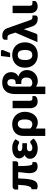

<svg xmlns="http://www.w3.org/2000/svg" viewBox="1503 -2305 968 4014"><g transform="rotate(-90 1987.0 -298.0)"><path d="M622 -448Q622 -429.5 609.8 -415.8Q597.5 -402 575 -402H522Q522.5 -334 524.2 -285.5Q526 -237 529.2 -203.8Q532.5 -170.5 537.2 -151Q542 -131.5 548.5 -121Q555 -110.5 562.8 -107.5Q570.5 -104.5 580 -104.5H606V-45Q606 -33 598.5 -23.8Q591 -14.5 578.5 -8.2Q566 -2 549.2 1.2Q532.5 4.5 514.5 4.5Q478 4.5 451.5 -7.8Q425 -20 407.8 -43Q390.5 -66 382 -98Q373.5 -130 373.5 -170Q373.5 -193 376 -216.2Q378.5 -239.5 382 -266.8Q385.5 -294 389.5 -327Q393.5 -360 396 -402H264Q262 -316 256.2 -252.5Q250.5 -189 241 -143.8Q231.5 -98.5 218 -69.5Q204.5 -40.5 186.8 -24Q169 -7.5 146.8 -1.2Q124.5 5 98 5Q88.5 5 77.8 3.2Q67 1.5 57.8 -1.8Q48.5 -5 42.5 -10.5Q36.5 -16 36.5 -23.5V-123.5H47Q64 -123.5 78 -138.2Q92 -153 102.5 -186.2Q113 -219.5 119.8 -272.5Q126.5 -325.5 129.5 -402H31.5V-465.5Q31.5 -474 35.2 -483.2Q39 -492.5 46.5 -500.2Q54 -508 64.5 -513Q75 -518 88.5 -518H622Z M1097.5 -81Q1073.5 -53.5 1046.2 -36.5Q1019 -19.5 992 -10Q965 -0.5 939.5 3Q914 6.5 893.5 6.5Q851 6.5 811.5 -3.8Q772 -14 741.5 -34.2Q711 -54.5 692.5 -84.2Q674 -114 674 -153Q674 -194.5 696 -223Q718 -251.5 753 -268.5Q734 -278.5 720.8 -291.5Q707.5 -304.5 699 -319Q690.5 -333.5 686.5 -349.2Q682.5 -365 682.5 -380Q682.5 -410 696.5 -436.8Q710.5 -463.5 738.2 -483.5Q766 -503.5 807.2 -515Q848.5 -526.5 902.5 -526.5Q964 -526.5 1008 -508Q1052 -489.5 1083 -460L1048 -402Q1039.5 -389 1032 -385Q1024.5 -381 1014 -381Q1004.5 -381 995.2 -386Q986 -391 974 -396.8Q962 -402.5 945.5 -407.5Q929 -412.5 905 -412.5Q870.5 -412.5 852 -400.5Q833.5 -388.5 833.5 -366Q833.5 -342.5 854.5 -329Q875.5 -315.5 917 -315.5H1000.5V-219H917Q870 -219 850.8 -205.2Q831.5 -191.5 831.5 -166Q831.5 -140.5 849 -123.2Q866.5 -106 902.5 -106Q929 -106 946.2 -112.8Q963.5 -119.5 976.2 -127.8Q989 -136 999.8 -143Q1010.5 -150 1024.5 -150Q1043 -150 1052.5 -136.5Z M1307 -150Q1326.5 -126 1351 -116Q1375.5 -106 1398 -106Q1419.5 -106 1437.5 -114.5Q1455.5 -123 1468.8 -141.8Q1482 -160.5 1489.5 -190.5Q1497 -220.5 1497 -263.5Q1497 -304.5 1490.2 -332.5Q1483.5 -360.5 1471 -377.8Q1458.5 -395 1441 -402.5Q1423.5 -410 1402.5 -410Q1383 -410 1365.8 -402.5Q1348.5 -395 1335.2 -380Q1322 -365 1314.5 -342.8Q1307 -320.5 1307 -291ZM1152 -291Q1152 -344.5 1168 -388Q1184 -431.5 1215.5 -462.5Q1247 -493.5 1294 -510.2Q1341 -527 1402.5 -527Q1453.5 -527 1499.8 -508.5Q1546 -490 1581 -455.8Q1616 -421.5 1636.5 -372.8Q1657 -324 1657 -263.5Q1657 -205 1640.8 -155.5Q1624.5 -106 1595.2 -69.5Q1566 -33 1525.2 -12.5Q1484.5 8 1435 8Q1397 8 1365 -3.2Q1333 -14.5 1307 -34.5V164.5H1152Z M1731.5 -518.5H1886.5V-163Q1886.5 -134 1897.5 -119Q1908.5 -104 1935 -104H1986V-59Q1986 -43 1975.5 -31Q1965 -19 1948.5 -11Q1932 -3 1911.8 1.2Q1891.5 5.5 1872 5.5Q1837.5 5.5 1811 -6.8Q1784.5 -19 1767 -40.5Q1749.5 -62 1740.5 -91.2Q1731.5 -120.5 1731.5 -154Z M2183 -145.5Q2198.5 -124 2217 -115.2Q2235.5 -106.5 2260.5 -106.5Q2291 -106.5 2312.5 -116.8Q2334 -127 2347.5 -144.2Q2361 -161.5 2367 -184.5Q2373 -207.5 2373 -233.5Q2373 -269 2363 -289.5Q2353 -310 2338 -320.5Q2323 -331 2304.8 -334Q2286.5 -337 2270 -337H2238.5V-454H2251Q2275 -454 2292 -458Q2309 -462 2319.8 -471.5Q2330.5 -481 2335.2 -496.5Q2340 -512 2340 -535.5Q2340 -586 2319.5 -607Q2299 -628 2265.5 -628Q2242.5 -628 2226.8 -619.2Q2211 -610.5 2201.2 -590.8Q2191.5 -571 2187.2 -539.2Q2183 -507.5 2183 -462ZM2028 -467Q2028 -527.5 2042.2 -577Q2056.5 -626.5 2086 -661.8Q2115.5 -697 2160.8 -716.5Q2206 -736 2268.5 -736Q2327.5 -736 2369 -719.5Q2410.5 -703 2436.5 -676.5Q2462.5 -650 2474.2 -616.5Q2486 -583 2486 -549.5Q2486 -499.5 2463.2 -459.5Q2440.5 -419.5 2393.5 -399Q2459.5 -378 2494.8 -329.8Q2530 -281.5 2530 -216Q2530 -172 2513.5 -131.5Q2497 -91 2467 -60Q2437 -29 2394.5 -10.5Q2352 8 2300 8Q2229 8 2183 -31.5V165.5H2028Z M2845 -526.5Q2904 -526.5 2952.5 -508Q3001 -489.5 3035.8 -455Q3070.5 -420.5 3089.8 -371.2Q3109 -322 3109 -260.5Q3109 -198.5 3089.8 -148.8Q3070.5 -99 3035.8 -64.2Q3001 -29.5 2952.5 -10.8Q2904 8 2845 8Q2785.5 8 2736.8 -10.8Q2688 -29.5 2652.8 -64.2Q2617.5 -99 2598.2 -148.8Q2579 -198.5 2579 -260.5Q2579 -322 2598.2 -371.2Q2617.5 -420.5 2652.8 -455Q2688 -489.5 2736.8 -508Q2785.5 -526.5 2845 -526.5ZM2845 -107Q2898.5 -107 2923.8 -144.8Q2949 -182.5 2949 -259.5Q2949 -336.5 2923.8 -374Q2898.5 -411.5 2845 -411.5Q2790 -411.5 2764.5 -374Q2739 -336.5 2739 -259.5Q2739 -182.5 2764.5 -144.8Q2790 -107 2845 -107ZM2799 -570 2823 -762.5H2918Q2939 -762.5 2946 -750.2Q2953 -738 2946 -717L2887.5 -570Z M3670 -103.5V-44Q3670 -28 3665.2 -18.2Q3660.5 -8.5 3651.8 -3Q3643 2.5 3630.8 4.5Q3618.5 6.5 3604 6.5Q3580.5 6.5 3556.5 1.8Q3532.5 -3 3511 -15.8Q3489.5 -28.5 3471.8 -50.2Q3454 -72 3442.5 -106L3398 -238Q3392.5 -252 3389.5 -263.8Q3386.5 -275.5 3384.5 -287Q3377.5 -263.5 3368 -239L3290.5 -27Q3285.5 -16 3275.5 -8Q3265.5 0 3247.5 0H3113.5L3312.5 -460.5L3274.5 -576Q3269 -591.5 3263.2 -601.2Q3257.5 -611 3249.5 -616.2Q3241.5 -621.5 3230.8 -623.5Q3220 -625.5 3204.5 -625.5H3163.5V-680Q3163.5 -691.5 3167.5 -701.5Q3171.5 -711.5 3181.2 -719Q3191 -726.5 3207 -730.8Q3223 -735 3247 -735Q3267.5 -735 3290.2 -730.8Q3313 -726.5 3334.8 -715Q3356.5 -703.5 3374.8 -683.2Q3393 -663 3404.5 -631L3575 -148Q3582 -126 3595.8 -114.8Q3609.5 -103.5 3639 -103.5Z M3719 -518.5H3874V-163Q3874 -134 3885 -119Q3896 -104 3922.5 -104H3973.5V-59Q3973.5 -43 3963 -31Q3952.5 -19 3936 -11Q3919.5 -3 3899.2 1.2Q3879 5.5 3859.5 5.5Q3825 5.5 3798.5 -6.8Q3772 -19 3754.5 -40.5Q3737 -62 3728 -91.2Q3719 -120.5 3719 -154Z"/></g></svg>

Font: Lato ExtraBold
Style: Regular
Weight: 800
Designer: Lukasz Dziedzic with Adam Twardoch and Botio Nikoltchev
Foundry: tyPoland Lukasz Dziedzic
Version: Version 2.015; 2015-08-06; http://www.latofonts.com/